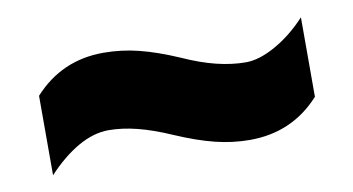

<svg xmlns="http://www.w3.org/2000/svg" viewBox="-36 -516 600 326"><g transform="rotate(-10 264.5 -352.5)"><path d="M247 -289Q215 -303 189 -309.5Q163 -316 140 -316Q114 -316 87 -300.5Q60 -285 34 -257V-394Q82 -447 154 -447Q185 -447 215 -439.5Q245 -432 282 -416Q313 -402 339.5 -395.5Q366 -389 390 -389Q413 -389 441.5 -405Q470 -421 495 -448V-311Q447 -258 374 -258Q344 -258 314 -265.5Q284 -273 247 -289Z"/></g></svg>

Font: Noto Sans Bengali Condensed Black
Style: Regular
Weight: 900
Width: 3
Designer: Joana Ranito - Universal Thirst; Jelle Bosma - Monotype Design Team
Foundry: Universal Thirst ehf.
Version: Version 3.000; ttfautohint (v1.8.4.7-5d5b)